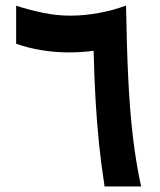

<svg xmlns="http://www.w3.org/2000/svg" viewBox="-20 -671 577 691"><path d="M356.4 0Q343.8 -81.1 336.2 -155.5Q328.6 -230 324 -310.1Q319.3 -390.1 316.9 -488.3Q296.4 -485.4 273.7 -483.9Q251 -482.4 226.6 -482.4Q179.2 -482.4 130.4 -490.2Q81.5 -498 38.1 -513.7V-650.4Q83.5 -635.7 133.5 -625.2Q183.6 -614.7 231.4 -614.7Q284.2 -614.7 335.7 -624.3Q387.2 -633.8 433.6 -650.9Q436 -500.5 441.7 -386.2Q447.3 -272 458.3 -179Q469.2 -85.9 487.8 0Z"/></svg>

Font: Vazir WOL-UI
Style: Bold-WOL-UI
Weight: 700
Designer: Saber Rastikerdar
Foundry: Saber Rastikerdar
Version: Version 30.1.0